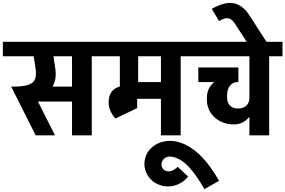

<svg xmlns="http://www.w3.org/2000/svg" viewBox="-50 -945 1993 1341"><path d="M279 -552V-653H468V-552ZM129 -236V-340H470V-236ZM89 -246 40 -340Q112 -340 148 -352.5Q184 -365 194.5 -392Q205 -419 199 -462H337Q344 -412 331 -372Q318 -332 289 -304Q260 -276 219.5 -261Q179 -246 131 -246ZM199 0 28 -340 163 -339 334 0ZM199 -462 178 -600H316L337 -462ZM-30 -552V-653H422V-552ZM453 0V-639H591V0ZM361 -552V-653H684V-552Z M634 -552V-653H1056V-552ZM787 -285V-630H915V-285ZM848 -161V-307H908V-190ZM851 -255V-372H1097V-255ZM709 -230Q709 -291 746 -320.5Q783 -350 858 -350V-273Q835 -273 826 -261.5Q817 -250 817 -230ZM756 -117Q709 -170 709 -230H817Q817 -205 844 -164ZM756 -117 763 -293H858V-166ZM1074 0V-639H1212V0ZM982 -552V-653H1305V-552Z M1192 46Q1272 67 1343.5 135Q1415 203 1480 318L1378 376Q1321 277 1270 222Q1219 167 1162 152ZM1192 46 1162 152Q1131 144 1109 154.5Q1087 165 1080 191L964 160Q976 115 1010.5 84.5Q1045 54 1093 43.5Q1141 33 1192 46ZM1191 220 1264 288Q1240 318 1208.5 335Q1177 352 1143.5 356Q1110 360 1078 351L1113 250Q1132 255 1152 247Q1172 239 1191 220ZM964 160 1080 191Q1074 211 1084 228Q1094 245 1113 250L1078 351Q1034 339 1004.5 309Q975 279 964 240Q953 201 964 160Z M1583 -76Q1530 -76 1487 -98.5Q1444 -121 1419.5 -160Q1395 -199 1395 -248L1536 -263Q1536 -228 1556.5 -207.5Q1577 -187 1612 -187ZM1395 -248V-263L1536 -278V-263ZM1583 -76 1612 -187Q1649 -187 1670.5 -207Q1692 -227 1692 -261H1734Q1734 -208 1714.5 -166Q1695 -124 1661 -100Q1627 -76 1583 -76ZM1395 -263Q1395 -310 1420.5 -345Q1446 -380 1493 -399Q1540 -418 1605 -418L1612 -372Q1577 -372 1556.5 -346.5Q1536 -321 1536 -278ZM1335 -372V-474H1615V-372ZM1255 -552V-653H1712V-552ZM1692 0V-639H1830V0ZM1600 -552V-653H1923V-552Z M1673 -653 1589 -782 1692 -838 1811 -653ZM1589 -782Q1571 -811 1546.5 -817Q1522 -823 1480 -798L1429 -883Q1521 -935 1583.5 -922Q1646 -909 1692 -838Z"/></svg>

Font: Akshar Light SemiBold
Style: Regular
Weight: 600
Version: Version 1.100